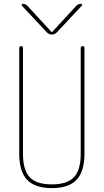

<svg xmlns="http://www.w3.org/2000/svg" viewBox="-20 -970 540 1000"><path d="M80.1 -169.9V-719.7Q80.1 -729.5 89.8 -730Q99.6 -730.5 99.6 -719.7V-169.9Q99.6 -84 134.8 -46.9Q169.9 -9.8 250 -9.8Q330.1 -9.8 365.2 -46.9Q400.4 -84 400.4 -169.9V-719.7Q400.4 -729.5 410.2 -730Q419.9 -730.5 419.9 -719.7V-169.9Q419.9 -77.1 378.9 -33.7Q337.9 9.8 250 9.8Q162.1 9.8 121.1 -33.7Q80.1 -77.1 80.1 -169.9ZM224.6 -800.8 93.8 -940.4Q91.8 -943.4 93.3 -946.8Q94.7 -950.2 98.6 -950.2Q111.3 -950.2 122.1 -940.4L248 -803.7H250H252L377.9 -940.4Q387.7 -950.2 401.4 -950.2Q405.3 -950.2 407.2 -946.8Q409.2 -943.4 406.2 -940.4L275.4 -800.8Q264.6 -790 250 -790Q235.4 -790 224.6 -800.8Z"/></svg>

Font: Rounded-X Mgen+ 1mn thin
Style: Regular
Weight: 100
Designer: [Source Han Sans]
Ryoko NISHIZUKA  (kana & ideographs); Paul D. Hunt (Latin, Greek & Cyrillic); Wenlong ZHANG  (bopomofo
Version: Version 1.059.20150602